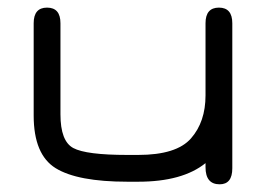

<svg xmlns="http://www.w3.org/2000/svg" viewBox="-20 -477 702 504"><path d="M342.8 -70.3Q443.4 -70.3 481.4 -113.8Q519.5 -157.2 519.5 -226.6V-416Q519.5 -457 554.7 -457Q589.8 -457 589.8 -416V-35.2Q589.8 6.8 556.6 6.8Q519.5 6.8 519.5 -38.1V-48.8Q459 0 342.8 0H314.5Q183.6 0 126 -35.6Q68.4 -71.3 68.4 -173.8V-416Q68.4 -457 103.5 -457Q138.7 -457 138.7 -416V-176.8Q138.7 -106.4 172.4 -88.4Q206.1 -70.3 314.5 -70.3Z"/></svg>

Font: Jura
Style: DemiBold
Weight: 600
Version: Version 2.5